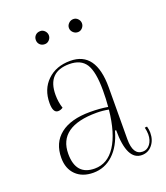

<svg xmlns="http://www.w3.org/2000/svg" viewBox="-117 -680 670 774"><g transform="rotate(-20 218.0 -293.0)"><path d="M145 -542Q132 -542 124 -550Q116 -558 116 -570Q116 -582 124 -590Q132 -598 145 -598Q156 -598 164 -589.5Q172 -581 172 -570Q172 -559 164 -550.5Q156 -542 145 -542ZM287 -542Q275 -542 266.5 -550.5Q258 -559 258 -570Q258 -581 266.5 -589.5Q275 -598 287 -598Q298 -598 306 -589.5Q314 -581 314 -570Q314 -559 306 -550.5Q298 -542 287 -542ZM152 12Q105 12 77.5 -15Q50 -42 50 -88Q50 -153 94.5 -188Q139 -223 222 -223Q264 -223 298 -217Q301 -250 301 -287Q301 -367 280 -400Q259 -433 209 -433Q115 -433 115 -335Q115 -304 124 -277Q114 -270 103 -270Q81 -270 81 -312Q81 -371 118.5 -407.5Q156 -444 217 -444Q327 -444 327 -291L326 -68Q326 0 368 0Q387 0 399.5 -16.5Q412 -33 412 -58Q412 -72 408 -88L418 -89Q422 -74 422 -62Q422 -30 404.5 -9Q387 12 360 12Q296 12 296 -118H291Q274 -56 237.5 -22Q201 12 152 12ZM82 -94Q82 -2 163 -2Q218 -2 252.5 -55Q287 -108 297 -206Q272 -211 246 -211Q82 -211 82 -94Z"/></g></svg>

Font: Arapey Thin-Display
Style: Regular
Weight: 100
Designer: Eduardo Rodriguez Tunni
Foundry: Eduardo Rodriguez Tunni
Version: Version 4.000